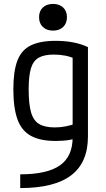

<svg xmlns="http://www.w3.org/2000/svg" viewBox="-20 -738 540 978"><path d="M83 150Q220 150 285 104.5Q350 59 350 -38V-480L370 -435Q341 -449 313 -454.5Q285 -460 254 -460Q205 -460 177 -444Q149 -428 137.5 -389.5Q126 -351 126 -283Q126 -209 138 -166.5Q150 -124 179 -106.5Q208 -89 259 -89Q289 -89 315.5 -94.5Q342 -100 372 -110L393 -40Q366 -31 335 -25.5Q304 -20 264 -20Q185 -20 137.5 -46Q90 -72 69 -130Q48 -188 48 -284Q48 -375 68.5 -429Q89 -483 136.5 -506.5Q184 -530 263 -530Q361 -530 428 -498V-43Q428 90 342.5 155Q257 220 83 220ZM250 -582Q218 -582 198.5 -600.5Q179 -619 179 -650Q179 -682 198.5 -700Q218 -718 250 -718Q282 -718 301.5 -700Q321 -682 321 -650Q321 -619 301.5 -600.5Q282 -582 250 -582Z"/></svg>

Font: M PLUS Code Latin
Style: Regular
Weight: 400
Designer: Coji Morishita
Foundry: UNDERFOREST DESIGN
Version: Version 1.002; ttfautohint (v1.8.3)